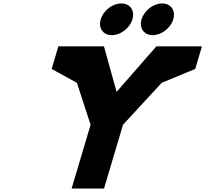

<svg xmlns="http://www.w3.org/2000/svg" viewBox="-20 -1094 1192 1114"><path d="M683.8 -1074C632.8 -1074 579.6 -1033 564.4 -982C549.2 -931 578 -890 629 -890C680 -890 733.2 -931 748.4 -982C763.6 -1033 734.8 -1074 683.8 -1074ZM920.8 -1074C869.8 -1074 816.6 -1033 801.4 -982C786.2 -931 815 -890 866 -890C917 -890 970.2 -931 985.4 -982C1000.6 -1033 971.8 -1074 920.8 -1074ZM1151.7 -825H1113.2H887.2L656.5 -561L583.2 -825H357.2H318.6L279.6 -694L426.2 -613.5L505.7 -370L395.5 0H583.5L693.7 -370L918.1 -613.5L1112.7 -694Z"/></svg>

Font: Hussar
Style: BdOblThree
Weight: 700
Foundry: Cannot Into Space Fonts
Version: Version 2.00